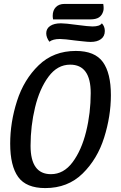

<svg xmlns="http://www.w3.org/2000/svg" viewBox="-20 -940 618 980"><path d="M546 -454Q546 -347 511.5 -237.5Q477 -128 401.5 -54Q326 20 211 20Q114 20 73 -36.5Q32 -93 32 -207Q32 -316 67 -425Q102 -534 177.5 -607Q253 -680 367 -680Q464 -680 505 -623.5Q546 -567 546 -454ZM136 -196Q136 -51 240 -51Q305 -51 350.5 -112Q396 -173 419.5 -268Q443 -363 443 -465Q443 -610 338 -610Q273 -610 227.5 -548.5Q182 -487 159 -392Q136 -297 136 -196ZM509 -899Q509 -889 507 -883Q501 -862 485.5 -851.5Q470 -841 440 -841H251Q249 -851 249 -859Q249 -887 265 -903.5Q281 -920 309 -920H507Q509 -908 509 -899ZM515 -782Q515 -755 495.5 -740.5Q476 -726 443 -726Q429 -726 403 -729Q377 -732 366 -733Q308 -741 286 -741Q250 -741 232 -727Q216 -749 216 -770Q216 -794 236 -807.5Q256 -821 291 -821Q314 -821 372 -813Q432 -805 452 -805Q489 -805 500 -821Q515 -805 515 -782Z"/></svg>

Font: Sansita Light Italic
Style: Regular
Weight: 300
Italic angle: -11°
Designer: Pablo Cosgaya
Foundry: Omnibus-Type
Version: Version 1.006